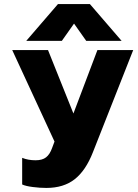

<svg xmlns="http://www.w3.org/2000/svg" viewBox="-20 -726 680 944"><path d="M265 -706H422L578 -525H404L344 -610L284 -525H109ZM89 181V50Q118 62 155 62Q188 62 206.5 47.5Q225 33 236 2L248 -30L40 -480H216L341 -168L459 -480H635L437 22Q402 112 347.5 155Q293 198 208 198Q176 198 141 193.5Q106 189 89 181Z"/></svg>

Font: Prompt
Style: Bold
Weight: 700
Designer: Katatrad Team
Foundry: CadsonDemak
Version: Version 1.000